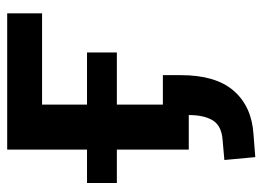

<svg xmlns="http://www.w3.org/2000/svg" viewBox="-118 -427 730 534"><g transform="rotate(-90 247.0 -160.0)"><path d="M77 185 69 99 126 94Q164 91 179 67Q194 43 194 0H98V-200H5V-283H98V-505H477V-408H223V-283H368V-200H223V-72H305V-22Q305 75 261.5 125Q218 175 141 180Z"/></g></svg>

Font: Mulish ExtraLight
Style: Regular
Weight: 200
Designer: Vernon Adams
Foundry: Vernon Adams
Version: Version 3.603